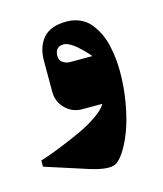

<svg xmlns="http://www.w3.org/2000/svg" viewBox="-121 -325 487 573"><g transform="rotate(-15 123.0 -38.0)"><path d="M110.7 -201.3Q119 -201.3 129.5 -195.5Q140 -189.7 149.3 -181.5Q158.7 -173.3 166.8 -165.2Q175 -157 179.7 -151.3L184.3 -145.3H115Q104 -145.3 93.8 -152Q83.7 -158.7 83.7 -172Q83.7 -201.3 110.7 -201.3ZM166.3 185Q180 178.3 194.8 155.5Q209.7 132.7 222.5 98.8Q235.3 65 243.8 17.3Q252.3 -30.3 252.3 -80Q252.3 -100 250.3 -119.3Q248.3 -138.7 243.5 -160.3Q238.7 -182 229.8 -200.2Q221 -218.3 208.8 -233.2Q196.7 -248 178 -256.5Q159.3 -265 136.7 -265Q86.7 -265 64 -238.7Q41.3 -212.3 41.3 -169.3V-73Q41.3 -42.7 62.7 -21.3Q84 0 114.3 0H176.3Q168.3 15.3 142.8 33Q117.3 50.7 86.7 64.8Q56 79 26.2 91Q-3.7 103 -23.3 109.7L-43.3 116.3V135.3Q-43 135.3 89 178Q145 195.3 166.3 185Z"/></g></svg>

Font: Jomhuria
Style: Regular
Weight: 400
Designer: Arabic design by Kourosh Beigpour, Latin design by Eben Sorkin, engineering by Lasse Fister and Khaled Hosney
Version: Version 1.0000